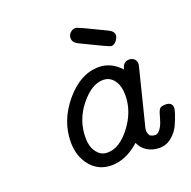

<svg xmlns="http://www.w3.org/2000/svg" viewBox="-117 -754 869 874"><g transform="rotate(-20 318.0 -317.0)"><path d="M140.1 -157.2Q140.1 -261.2 213.6 -348.6Q287.1 -436 376 -436Q435.1 -436 481 -386.2Q488.8 -421.4 518.1 -420.9Q532.2 -420.9 542 -411.9Q551.8 -402.8 551.8 -388.2Q551.8 -384.3 548.8 -372.1L481.9 -105Q480 -98.1 480 -88.1Q480 -78.1 487.8 -64.9Q500 -57.1 513.2 -57.1Q530.3 -57.1 544.9 -84Q554.7 -103 561.3 -128.9Q567.9 -154.8 575 -163.3Q582 -171.9 603 -171.9Q636.2 -171.9 636.2 -143.1Q636.2 -137.2 629.6 -116.2Q623 -95.2 610.1 -66.7Q597.2 -38.1 571 -16.6Q544.9 4.9 512 4.9Q479 4.9 452.9 -11Q426.8 -26.9 416 -54.2Q350.1 4.9 279.8 4.9Q217.8 4.9 179 -41.3Q140.1 -87.4 140.1 -157.2ZM210 -152.8Q210 -131.8 215.6 -111.8Q221.2 -91.8 238 -74Q254.9 -56.2 282.2 -56.2Q340.3 -56.2 393.6 -126Q446.8 -195.8 446.8 -274.9Q446.8 -319.8 427 -346.9Q407.2 -374 374 -374Q318.8 -374 264.4 -306.4Q210 -238.8 210 -152.8ZM300.8 -602.1Q300.8 -618.2 312 -628.7Q323.2 -639.2 336.9 -639.2H338.9Q347.7 -639.2 474.1 -577.1Q500 -564.9 500 -545.9Q500 -534.7 489 -520.3Q478 -505.9 463.9 -505.9H462.9Q455.1 -505.9 329.1 -567.9L325.2 -569.8Q321.3 -571.8 320.1 -573Q318.8 -574.2 315.4 -576.2Q312 -578.1 311 -579.6Q310.1 -581.1 307.6 -583.5Q305.2 -585.9 304.2 -588.4Q303.2 -590.8 302 -594.5Q300.8 -598.1 300.8 -602.1Z"/></g></svg>

Font: CMU Typewriter Text Variable Width
Style: Italic
Weight: 500
Italic angle: -14.04°
Version: Version 0.7.0